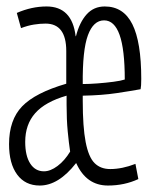

<svg xmlns="http://www.w3.org/2000/svg" viewBox="-20 -564 477 594"><path d="M103 10Q58 10 33 -24Q8 -58 8 -118Q8 -193 48.5 -235Q89 -277 185 -305V-406Q185 -491 121 -491Q104 -491 85 -488Q66 -485 45 -477L32 -524Q78 -544 124 -544Q203 -544 214 -452H215Q226 -495 248 -519.5Q270 -544 304 -544Q362 -544 389.5 -489Q417 -434 417 -320Q417 -308 416.5 -300.5Q416 -293 415 -288Q388 -283 341.5 -276Q295 -269 236 -268V-252Q236 -171 245 -124.5Q254 -78 272.5 -59.5Q291 -41 321 -41Q358 -41 399 -57L408 -10Q365 10 314 10Q247 10 216 -59H215Q161 10 103 10ZM236 -304Q256 -304 282 -306Q308 -308 331 -311Q354 -314 366 -318Q366 -411 350 -456Q334 -501 302 -501Q269 -501 252 -455Q235 -409 236 -304ZM116 -34Q136 -34 158 -50.5Q180 -67 197 -95Q193 -121 189.5 -157.5Q186 -194 186 -240V-268Q120 -249 89 -214Q58 -179 58 -125Q58 -82 73.5 -58Q89 -34 116 -34Z"/></svg>

Font: Georama Extra Condensed Light
Style: Regular
Weight: 300
Width: 2
Designer: Jean-Baptiste Levee
Foundry: Production Type
Version: Version 1.000